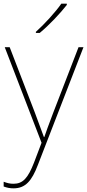

<svg xmlns="http://www.w3.org/2000/svg" viewBox="-26 -786 476 1049"><path d="M339 -759V-766H309C280 -723 215 -652 170 -612V-606H191C244 -650 304 -714 339 -759ZM0 -528 201 -6 160 102C127 187 99 218 48 218C27 218 13 214 -6 207V233C13 240 29 243 48 243C113 243 148 202 181 115L430 -528H403L264 -168C241 -108 226 -66 216 -37H214C204 -65 188 -108 164 -172L27 -528Z"/></svg>

Font: Noto Sans Thai Looped Thin
Style: Regular
Weight: 100
Designer: Sasikarn Vongin, Ben Mitchell
Foundry: The Fontpad Ltd
Version: Version 1.001